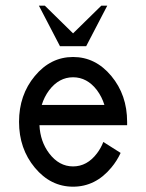

<svg xmlns="http://www.w3.org/2000/svg" viewBox="-20 -665 528 694"><path d="M244.1 9.8Q163.1 9.8 106 -58.8Q48.8 -127.4 48.8 -224.6Q48.8 -321.8 106 -390.4Q163.1 -459 244.1 -459Q325.2 -459 382.3 -390.4Q439.5 -321.8 439.5 -224.6V-212.4H122.6Q125.5 -153.3 157.7 -110.8Q193.4 -63.5 244.1 -63.5Q294.9 -63.5 330.6 -110.8Q344.7 -129.4 353.5 -151.9L416 -112.3Q402.8 -83.5 382.3 -59.1Q325.2 9.8 244.1 9.8ZM357.4 -285.6Q348.6 -314.5 330.6 -338.9Q294.9 -385.7 244.1 -385.7Q193.4 -385.7 157.7 -338.9Q139.6 -314.5 130.9 -285.6ZM291.5 -498H196.8L120.6 -644.5H142.1L244.1 -544.4L346.2 -644.5H367.7Z"/></svg>

Font: Catrinity
Style: Regular
Weight: 400
Designer: Alexander Lange
Foundry: High-Logic / Made with FontCreator
Version: Version 2.090;May 20, 2024;FontCreator 15.0.0.2974 64-bit